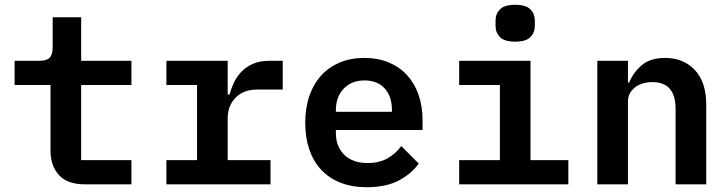

<svg xmlns="http://www.w3.org/2000/svg" viewBox="-20 -770 3040 802"><path d="M335 0Q261 0 226 -39Q191 -78 191 -140V-415H41V-516H143Q174 -516 187 -528.5Q200 -541 200 -573V-698H319V-516H529V-415H319V-101H529V0Z M675 -101H803V-415H675V-516H931V-375H939Q946 -402 958.5 -427.5Q971 -453 990.5 -472.5Q1010 -492 1038 -504Q1066 -516 1105 -516H1161V-396H1055Q997 -396 964 -362Q931 -328 931 -275V-101H1110V0H675Z M1512 12Q1450 12 1402 -7Q1354 -26 1321.5 -61Q1289 -96 1272 -145.5Q1255 -195 1255 -257Q1255 -320 1272.5 -370Q1290 -420 1322 -455Q1354 -490 1399.5 -509Q1445 -528 1502 -528Q1558 -528 1603 -509.5Q1648 -491 1679.5 -457Q1711 -423 1728 -375Q1745 -327 1745 -269V-227H1383V-214Q1383 -158 1418 -123.5Q1453 -89 1516 -89Q1564 -89 1598.5 -108.5Q1633 -128 1656 -160L1729 -87Q1701 -46 1647.5 -17Q1594 12 1512 12ZM1503 -434Q1449 -434 1416 -400Q1383 -366 1383 -310V-303H1617V-312Q1617 -368 1586.5 -401Q1556 -434 1503 -434Z M2132 -596Q2087 -596 2068.5 -615Q2050 -634 2050 -661V-685Q2050 -712 2068.5 -731Q2087 -750 2132 -750Q2177 -750 2195.5 -731Q2214 -712 2214 -685V-661Q2214 -634 2195.5 -615Q2177 -596 2132 -596ZM1898 -101H2068V-415H1898V-516H2196V-101H2354V0H1898Z M2475 0V-516H2603V-425H2608Q2625 -467 2660.5 -497.5Q2696 -528 2759 -528Q2835 -528 2882.5 -477.5Q2930 -427 2930 -333V0H2802V-315Q2802 -427 2705 -427Q2685 -427 2667 -422Q2649 -417 2634.5 -406.5Q2620 -396 2611.5 -381Q2603 -366 2603 -345V0Z"/></svg>

Font: IBM Plex Mono SemiBold
Style: Regular
Weight: 600
Monospace: yes
Designer: Mike Abbink, Paul van der Laan, Pieter van Rosmalen
Foundry: Bold Monday
Version: Version 2.3